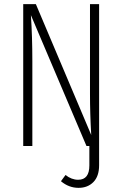

<svg xmlns="http://www.w3.org/2000/svg" viewBox="-20 -704 590 926"><path d="M458 -684V93Q458 146 430.5 174Q403 202 359 202Q312 202 274 170L296 140Q325 163 357 163Q411 163 411 94V0H397L129 -631Q136 -528 136 -409V0H92V-684H153L420 -53Q414 -155 414 -252V-684Z"/></svg>

Font: Fira Sans Extra Condensed ExtraLight
Style: Regular
Weight: 275
Width: 1
Designer: Carrois Corporate & Edenspiekermann AG
Foundry: Carrois Corporate GbR & Edenspiekermann AG
Version: Version 4.203